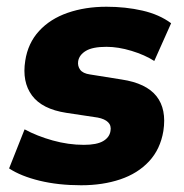

<svg xmlns="http://www.w3.org/2000/svg" viewBox="-20 -539 546 570"><path d="M221 11Q153 11 97.5 -2.5Q42 -16 7 -39L53 -155Q90 -135 136.5 -122Q183 -109 229 -109Q267 -109 286 -120Q305 -131 308 -150Q311 -166 301 -176Q291 -186 270 -190L177 -204Q105 -215 75 -255.5Q45 -296 55 -359Q63 -411 96 -447Q129 -483 181 -501Q233 -519 296 -519Q353 -519 403 -507.5Q453 -496 488 -470L438 -358Q410 -376 370.5 -388Q331 -400 296 -400Q255 -400 235 -388Q215 -376 212 -357Q210 -343 218 -332Q226 -321 247 -318L341 -303Q414 -292 444.5 -253.5Q475 -215 465 -150Q456 -96 422.5 -60Q389 -24 337 -6.5Q285 11 221 11Z"/></svg>

Font: Mulish ExtraLight Black
Style: Italic
Weight: 900
Italic angle: -9°
Version: Version 3.603